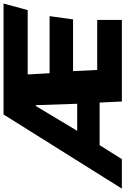

<svg xmlns="http://www.w3.org/2000/svg" viewBox="123 -900 726 1113"><g transform="rotate(-90 486.5 -343.0)"><path d="M985 -546H612L619 -419H950L931 -283H631L638 -143H928V0H455L449 -129H202L121 0H-50L380 -686H1023ZM429 -499 285 -259H442L434 -499Z"/></g></svg>

Font: Chivo ExtraBold Italic
Style: Regular
Weight: 800
Italic angle: -8.05°
Designer: Hector Gatti
Foundry: Omnibus-Type
Version: Version 1.007